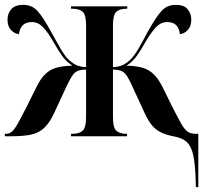

<svg xmlns="http://www.w3.org/2000/svg" viewBox="-20 -562 856 792"><path d="M787 177Q785 114 777 77.5Q769 41 750.5 24Q732 7 699 1Q662 -6 640 -18Q618 -30 604 -48.5Q590 -67 577 -95L533 -190Q517 -227 506 -245Q495 -263 481.5 -269Q468 -275 446 -275V-78Q446 -35 460 -22.5Q474 -10 502 -10H504V0H273V-10H279Q307 -10 321 -23Q335 -36 335 -78V-275Q313 -275 299.5 -269Q286 -263 275 -245Q264 -227 247 -190L204 -97Q185 -56 163 -35Q141 -14 109 -7Q77 0 31 0H0V-10H4Q18 -10 28.5 -18.5Q39 -27 52 -50Q65 -73 88 -118L133 -208Q155 -252 185.5 -271Q216 -290 279 -291Q253 -308 237 -330.5Q221 -353 201 -388Q177 -430 157 -450.5Q137 -471 111 -471Q65 -471 58 -421Q40 -423 25.5 -438Q11 -453 11 -481Q11 -506 26.5 -524Q42 -542 76 -542Q112 -542 135 -516.5Q158 -491 190 -432Q212 -392 228.5 -363.5Q245 -335 260 -319Q276 -303 293 -294.5Q310 -286 335 -285V-458Q335 -501 321 -513.5Q307 -526 278 -526H273V-536H505V-526H502Q474 -526 460 -513.5Q446 -501 446 -458V-285Q471 -286 488 -294.5Q505 -303 521 -319Q536 -335 552.5 -363.5Q569 -392 590 -432Q623 -491 646 -516.5Q669 -542 705 -542Q739 -542 754 -524Q769 -506 769 -481Q769 -453 754.5 -438Q740 -423 722 -421Q717 -471 670 -471Q644 -471 624 -450.5Q604 -430 579 -387Q560 -353 543.5 -330.5Q527 -308 502 -291Q564 -290 594.5 -271Q625 -252 648 -208L693 -117Q715 -74 728 -51Q741 -28 754 -19Q767 -10 788 -10H798V210H788Z"/></svg>

Font: Noto Serif Display Condensed SemiBold
Style: Regular
Weight: 600
Width: 3
Designer: Monotype Design Team
Foundry: Monotype Imaging Inc.
Version: Version 2.009